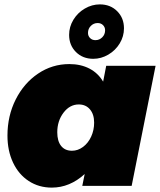

<svg xmlns="http://www.w3.org/2000/svg" viewBox="-20 -847 730 875"><path d="M545 -718Q545 -681 525.5 -649Q506 -617 473.5 -598Q441 -579 405 -579Q357 -579 326 -610Q295 -641 295 -688Q295 -725 314.5 -757Q334 -789 366.5 -808Q399 -827 435 -827Q483 -827 514 -796Q545 -765 545 -718ZM381 -697Q381 -683 390.5 -673.5Q400 -664 415 -664Q433 -664 446 -677Q459 -690 459 -709Q459 -723 449.5 -732.5Q440 -742 425 -742Q407 -742 394 -729Q381 -716 381 -697ZM14 -229Q14 -319 51.5 -393.5Q89 -468 153.5 -511.5Q218 -555 296 -555Q348 -555 387.5 -534.5Q427 -514 450 -475L464 -547H689L580 0H355L366 -54Q298 8 216 8Q157 8 111 -22Q65 -52 39.5 -106Q14 -160 14 -229ZM409 -288Q409 -326 390 -348.5Q371 -371 339 -371Q298 -371 269.5 -333.5Q241 -296 241 -244Q241 -204 258.5 -182Q276 -160 308 -160Q335 -160 358.5 -177.5Q382 -195 395.5 -224.5Q409 -254 409 -288Z"/></svg>

Font: TypoPRO Montserrat
Style: Italic
Weight: 900
Italic angle: -11.3°
Designer: Julieta Ulanovsky
Foundry: Julieta Ulanovsky
Version: Version 6.001